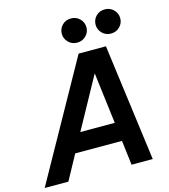

<svg xmlns="http://www.w3.org/2000/svg" viewBox="-169 -1067 1035 1174"><g transform="rotate(-15 349.0 -480.0)"><path d="M604 -807Q570 -807 548 -830Q526 -853 526 -883Q526 -915 548 -937.5Q570 -960 604 -960Q637 -960 659.5 -937.5Q682 -915 682 -883Q682 -852 659.5 -829.5Q637 -807 604 -807ZM390 -807Q356 -807 334 -830Q312 -853 312 -883Q312 -915 334 -937.5Q356 -960 390 -960Q423 -960 445.5 -937.5Q468 -915 468 -883Q468 -852 445.5 -829.5Q423 -807 390 -807ZM-33 0 380 -740H553L651 0H517L498 -156H202L117 0ZM266 -274H484L444 -598Z"/></g></svg>

Font: Be Vietnam Pro SemiBold
Style: Italic
Weight: 600
Italic angle: -12°
Designer: Lam Bao, Tony Le, Vietanh Nguyen
Foundry: Yellow Type Foundry
Version: Version 1.002; ttfautohint (v1.8.3)